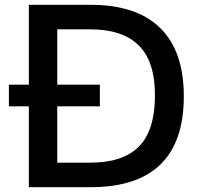

<svg xmlns="http://www.w3.org/2000/svg" viewBox="-20 -778 838 798"><path d="M356 -758Q548 -758 646 -661.5Q744 -565 744 -378Q744 0 356 0H100V-336H17V-426H100V-758ZM624 -378Q625 -521 557.5 -588.5Q490 -656 356 -656H218V-426H395V-336H218V-102H356Q490 -102 556.5 -168Q623 -234 624 -378Z"/></svg>

Font: Biryani DemiBold
Style: Regular
Weight: 600
Designer: Dan Reynolds and Mathieu Réguer
Foundry: Dan Reynolds and Mathieu Réguer
Version: Version 1.003;PS 001.003;hotconv 1.0.70;makeotf.lib2.5.58329